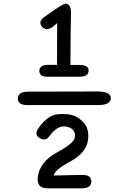

<svg xmlns="http://www.w3.org/2000/svg" viewBox="-20 -862 691 1054"><path d="M275.4 101.6 428.7 98.1Q481.4 97.2 481.4 133.3Q481.4 171.9 428.7 171.9H241.7Q179.7 171.9 187.5 109.4Q198.2 25.4 294.9 -26.4Q385.7 -75.2 390.6 -106.9Q397.9 -149.4 356 -164.1Q325.2 -174.8 298.3 -159.7Q273.4 -145.5 252.4 -116.2Q231 -85.9 202.1 -101.6Q166.5 -120.6 187.5 -152.8Q217.3 -199.7 255.9 -222.2Q288.1 -241.2 354.5 -234.4Q402.8 -229.5 440.4 -187.5Q468.8 -156.2 463.9 -99.6Q457 -24.4 365.2 24.9Q276.4 73.2 275.4 101.6ZM369.6 -792Q367.2 -690.4 366.7 -505.4Q391.6 -505.4 416 -505.4Q466.3 -505.4 466.3 -475.6Q466.3 -440.9 417.5 -440.9H240.2Q196.3 -440.9 195.8 -472.7Q195.8 -505.9 244.6 -505.9Q268.6 -505.9 293 -505.9L293.9 -735.4L281.2 -724.1Q239.7 -687.5 214.4 -711.4Q183.1 -741.2 227.5 -772L286.1 -812.5Q332 -844.2 343.3 -841.8Q370.6 -835.9 369.6 -792ZM135.3 -358.9 514.2 -359.9Q587.9 -359.9 588.4 -322.8Q588.4 -285.2 518.1 -285.2H129.9Q78.1 -285.2 78.1 -321.3Q78.1 -358.9 135.3 -358.9Z"/></svg>

Font: Comic Relief LRS
Style: Regular
Weight: 400
Designer: Jeff Davis
Foundry: Loudifier
Version: Version 1.0